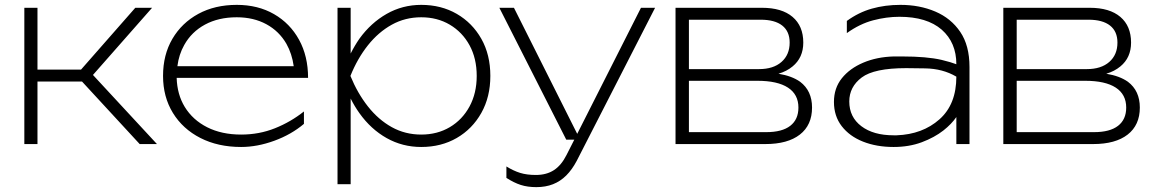

<svg xmlns="http://www.w3.org/2000/svg" viewBox="-20 -592 4748 789"><path d="M80 0V-560H134V-306H313L536 -560H605L362 -284L625 0H554L317 -257H134V0Z M971 12Q876 12 803.5 -25Q731 -62 690.5 -128Q650 -194 650 -280Q650 -367 688.5 -432.5Q727 -498 795 -535Q863 -572 953 -572Q1040 -572 1106 -534Q1172 -496 1209 -428.5Q1246 -361 1246 -272H706Q708 -204 739 -153Q772 -99 831.5 -69Q891 -39 971 -39Q1045 -39 1110 -65Q1175 -91 1229 -134V-83Q1177 -39 1107 -13.5Q1037 12 971 12ZM1187 -320Q1180 -371 1157 -412Q1127 -464 1074.5 -492.5Q1022 -521 953 -521Q878 -521 822.5 -491Q767 -461 737 -407Q715 -368 709 -320Z M1367 -560H1421V-372Q1437 -404 1457 -433Q1504 -498 1569 -535Q1634 -572 1711 -572Q1793 -572 1857 -535Q1921 -498 1958 -432.5Q1995 -367 1995 -280Q1995 -194 1958 -128Q1921 -62 1857 -25Q1793 12 1711 12Q1634 12 1569 -24.5Q1504 -61 1457 -127Q1437 -155 1421 -187V165H1367ZM1939 -280Q1939 -352 1909.5 -406Q1880 -460 1828.5 -490.5Q1777 -521 1711 -521Q1645 -521 1590 -490.5Q1535 -460 1492 -406Q1449 -352 1420 -280Q1449 -209 1492 -154.5Q1535 -100 1590 -69.5Q1645 -39 1711 -39Q1777 -39 1828.5 -69.5Q1880 -100 1909.5 -154.5Q1939 -209 1939 -280Z M2184 177Q2148 177 2120 168Q2092 159 2061 139V92Q2090 110 2117.5 118.5Q2145 127 2182 127Q2226 127 2256.5 107Q2287 87 2308 45L2340 -18H2307L2032 -560H2092L2352 -42L2614 -560H2672L2350 69Q2331 105 2307 129Q2283 153 2252.5 165Q2222 177 2184 177Z M2756 0V-560H3111Q3193 -560 3237 -522.5Q3281 -485 3281 -417Q3281 -355 3237 -319Q3213 -299 3179 -289Q3234 -280 3268 -256Q3317 -219 3317 -150Q3317 -78 3267 -39Q3217 0 3125 0ZM2811 -308H3099Q3158 -308 3191.5 -337.5Q3225 -367 3225 -417Q3225 -463 3194.5 -487Q3164 -511 3106 -511H2811ZM2811 -49H3129Q3194 -49 3227.5 -75Q3261 -101 3261 -150Q3261 -204 3218 -232Q3175 -260 3092 -260H2811Z M3652 -360Q3671 -360 3688 -360Q3788 -360 3849 -346Q3890 -336 3910 -328Q3910 -417 3850 -470Q3789 -523 3676 -523Q3623 -523 3568 -508.5Q3513 -494 3460 -456V-506Q3508 -541 3562.5 -556.5Q3617 -572 3680 -572Q3759 -572 3823.5 -544.5Q3888 -517 3926 -461Q3964 -405 3964 -317V0H3910V-111Q3890 -82 3857 -56Q3820 -27 3768 -7.5Q3716 12 3652 12Q3582 12 3526.5 -10Q3471 -32 3439 -73.5Q3407 -115 3407 -173Q3407 -230 3439.5 -270.5Q3472 -311 3527.5 -334.5Q3583 -358 3652 -360ZM3910 -277Q3854 -310 3781.5 -311Q3709 -312 3704 -312Q3572 -312 3521 -273.5Q3470 -235 3470 -175Q3470 -111 3519.5 -73.5Q3569 -36 3652 -36Q3658 -36 3665 -36Q3771 -40 3840.5 -101.5Q3910 -163 3910 -277Z M4103 0V-560H4458Q4540 -560 4584 -522.5Q4628 -485 4628 -417Q4628 -355 4584 -319Q4560 -299 4526 -289Q4581 -280 4615 -256Q4664 -219 4664 -150Q4664 -78 4614 -39Q4564 0 4472 0ZM4158 -308H4446Q4505 -308 4538.5 -337.5Q4572 -367 4572 -417Q4572 -463 4541.5 -487Q4511 -511 4453 -511H4158ZM4158 -49H4476Q4541 -49 4574.5 -75Q4608 -101 4608 -150Q4608 -204 4565 -232Q4522 -260 4439 -260H4158Z"/></svg>

Font: Bounded
Style: Regular
Weight: 200
Designer: Vlad Churkin
Version: Version 1.0